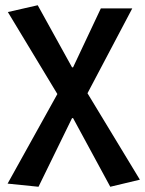

<svg xmlns="http://www.w3.org/2000/svg" viewBox="-20 -523 554 733"><path d="M127 190 9 178 199 -164 10 -477 124 -503 255 -266H259L365 -491H485L314 -167L514 163L401 190L259 -72H255Z"/></svg>

Font: Processing Sans Pro Semibold
Style: Regular
Weight: 600
Designer: Paul D. Hunt
Foundry: Adobe Systems Incorporated
Version: Version 2.020;PS 2.000;hotconv 1.0.86;makeotf.lib2.5.63406